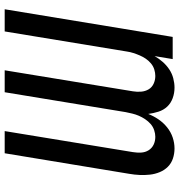

<svg xmlns="http://www.w3.org/2000/svg" viewBox="8 -784 783 840"><g transform="rotate(-90 400.0 -363.5)"><path d="M171 8Q148 8 127 1Q106 -6 91 -21Q76 -36 67.5 -56.5Q59 -77 56.5 -99Q54 -121 55 -144Q56 -167 60 -190L150 -735H247L155 -174Q152 -156 153 -138Q154 -120 163 -105.5Q172 -91 187.5 -83.5Q203 -76 222 -76Q236 -76 251 -81Q266 -86 278 -96.5Q290 -107 299 -120.5Q308 -134 314 -148Q320 -162 323.5 -176.5Q327 -191 330 -206L417 -735H513L421 -174Q418 -156 419.5 -138Q421 -120 429.5 -105.5Q438 -91 454 -83.5Q470 -76 488 -76Q502 -76 516.5 -80.5Q531 -85 543 -95Q555 -105 563.5 -117.5Q572 -130 578 -144Q584 -158 588.5 -172Q593 -186 595 -200L683 -735H780L659 0H562L575 -79Q564 -60 549.5 -43.5Q535 -27 517 -15Q499 -3 478 2.5Q457 8 437 8Q413 8 391 0Q369 -8 354 -24Q339 -40 332 -62Q325 -84 322 -107Q313 -84 298.5 -62.5Q284 -41 263.5 -24.5Q243 -8 219 0Q195 8 171 8Z"/></g></svg>

Font: Iosevka Aile Medium Oblique
Style: Regular
Weight: 500
Italic angle: -9°
Designer: Belleve Invis
Foundry: Belleve Invis
Version: Version 31.1.0; ttfautohint (v1.8.4)